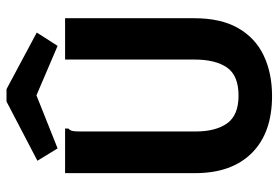

<svg xmlns="http://www.w3.org/2000/svg" viewBox="-153 -690 856 590"><g transform="rotate(-90 275.0 -395.0)"><path d="M275 13Q162 13 100 -49Q38 -111 38 -223V-623H175V-613Q169 -607 167.5 -600Q166 -593 166 -576V-222Q166 -160 191 -125Q216 -90 276 -90Q338 -90 362.5 -125.5Q387 -161 387 -225V-623H514V-226Q514 -144 483.5 -91Q453 -38 399 -12.5Q345 13 275 13ZM114 -646 76 -708 258 -803H296L470 -710L429 -646L277 -711Z"/></g></svg>

Font: Inconsolata SemiExpanded ExtraBold
Style: Regular
Weight: 800
Width: 6
Monospace: yes
Designer: Raph Levien, Cyreal, Brenton Simpson
Foundry: Raph Levien, Cyreal, Google
Version: Version 3.001; ttfautohint (v1.8.2.53-6de2)